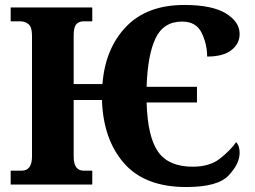

<svg xmlns="http://www.w3.org/2000/svg" viewBox="-20 -744 1026 774"><path d="M731 10Q858 10 902 -37Q946 -84 946 -128Q946 -157 932 -171Q908 -137 866.5 -104.5Q825 -72 757 -72Q660 -72 617.5 -132Q575 -192 571 -331H774V-394H571Q575 -522 607 -589.5Q639 -657 714 -657Q771 -657 793 -611.5Q815 -566 815 -516Q880 -516 913 -542Q946 -568 946 -607Q946 -656 890.5 -690Q835 -724 723 -724Q572 -724 488 -636Q404 -548 393 -405H277V-602Q277 -634 287.5 -646Q298 -658 317 -658H352V-714H23V-658H62Q82 -658 95.5 -646Q109 -634 109 -601V-113Q109 -56 67 -56H23V0H352V-56H317Q277 -56 277 -113V-341H391Q396 -182 480 -86Q564 10 731 10Z"/></svg>

Font: Noto Serif SemiCondensed Extra
Style: Regular
Weight: 800
Width: 4
Designer: Monotype Design Team
Foundry: Monotype Imaging Inc.
Version: Version 1.002